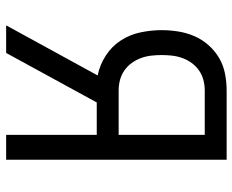

<svg xmlns="http://www.w3.org/2000/svg" viewBox="-88 -688 775 640"><g transform="rotate(90 300.0 -367.5)"><path d="M512 0H429V-302H321L156 0H64L231 -305Q196 -312 165 -332Q134 -352 114.5 -382Q95 -412 87.5 -447.5Q80 -483 80 -518Q80 -546 84.5 -574Q89 -602 100 -627.5Q111 -653 130 -674.5Q149 -696 173 -710Q197 -724 225 -729.5Q253 -735 281 -735H512ZM281 -375H429V-662H281Q263 -662 246 -657.5Q229 -653 214.5 -643Q200 -633 189.5 -618.5Q179 -604 173 -587.5Q167 -571 165 -553.5Q163 -536 163 -518Q163 -501 165 -483.5Q167 -466 173 -449.5Q179 -433 189.5 -418.5Q200 -404 214.5 -394Q229 -384 246 -379.5Q263 -375 281 -375Z"/></g></svg>

Font: Iosevka Extended
Style: Regular
Weight: 400
Width: 7
Monospace: yes
Designer: Belleve Invis
Foundry: Belleve Invis
Version: Version 32.5.0; ttfautohint (v1.8.4)